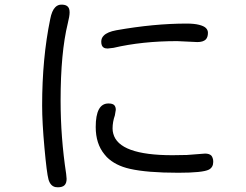

<svg xmlns="http://www.w3.org/2000/svg" viewBox="-20 -755 1040 812"><path d="M438.5 -317.4Q384.8 -317.4 384.8 -217.8Q384.8 -147 421.9 -102.1L431.6 -90.8Q467.8 -54.7 529.3 -41Q601.6 -24.4 734.4 -24.4Q837.4 -24.4 863.3 -37.6Q881.8 -47.4 881.8 -70.3Q881.8 -75.2 881.3 -79.1Q880.9 -83 879.4 -86.4Q877.4 -92.8 873.5 -97.2Q864.7 -105.5 847.2 -105.5L770.5 -99.6L709 -98.6Q482.4 -98.6 459 -189.9Q456.1 -200.2 456.1 -211.9Q456.1 -239.3 465.8 -267.1L469.7 -290.5Q469.7 -303.7 462.9 -310.5Q456.1 -317.4 438.5 -317.4ZM859.4 -616.2Q859.4 -627.9 850.8 -636.5Q842.3 -645 821.8 -650.1Q801.3 -655.3 769.5 -655.3Q631.3 -655.3 471.7 -627Q434.1 -620.1 418.9 -604.5Q408.2 -594.2 408.2 -578.6Q408.2 -560.1 418.5 -553.7Q424.8 -549.8 435.1 -549.8L460 -552.7Q581.5 -581.1 729.5 -581.1L814.5 -577.1Q838.9 -577.1 850.1 -587.9Q859.4 -597.7 859.4 -616.2ZM213.9 -724.6Q199.2 -710 192.4 -674.3Q158.2 -509.3 158.2 -308.6Q158.2 -236.8 168 -129.9Q177.7 -22.9 185.1 3.9Q192.9 31.2 213.9 36.1Q218.8 37.1 224.6 37.1Q244.1 37.1 252.9 28.3Q261.7 19.5 261.7 1.5L259.8 -19.5Q236.3 -173.3 236.3 -330.1Q236.3 -532.2 266.6 -655.8Q274.4 -686.5 274.4 -703.1Q274.4 -723.6 262.2 -730.5Q254.4 -735.4 239.5 -735.4Q224.6 -735.4 213.9 -724.6Z"/></svg>

Font: YuPearl-Light
Style: Light
Weight: 300
Designer: Max Yao
Foundry: Max-Everyday
Version: Version 1.011; ttfautohint (v1.8.3)